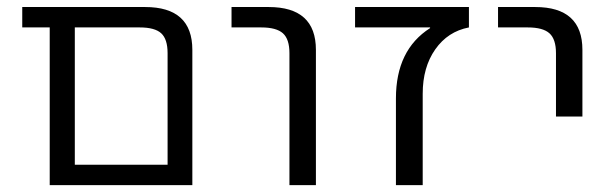

<svg xmlns="http://www.w3.org/2000/svg" viewBox="-20 -540 1783 560"><path d="M468.8 -384.8Q468.8 -425.8 450.2 -442.9Q431.6 -460 387.7 -460H198.2V-59.6H468.8ZM198.2 0H125V-460H44.9V-519.5H403.3Q541 -519.5 541 -394.5V0Z M655.3 -460V-519.5H763.7Q901.4 -519.5 901.4 -394.5V0H824.2V-384.8Q824.2 -425.8 805.2 -442.9Q786.1 -460 742.2 -460Z M1234.4 -458V-460H1015.6V-519.5H1347.7V-460Q1286.1 -448.2 1249.5 -396Q1212.9 -343.8 1212.9 -266.6V0H1134.8V-252.9Q1134.8 -394.5 1234.4 -458Z M1432.6 -460V-519.5H1541Q1678.7 -519.5 1678.7 -394.5V-200.2H1601.6V-384.8Q1601.6 -425.8 1582.5 -442.9Q1563.5 -460 1519.5 -460Z"/></svg>

Font: Gen Shin Gothic Normal
Style: Regular
Weight: 300
Designer: [Source Han Sans]
Ryoko NISHIZUKA  (kana & ideographs); Paul D. Hunt (Latin, Greek & Cyrillic); Wenlong ZHANG  (bopomofo
Version: Version 1.002.20150607